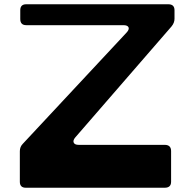

<svg xmlns="http://www.w3.org/2000/svg" viewBox="-20 -880 911 900"><path d="M75 -832Q75 -860 103 -860H769Q798 -860 798 -832V-792Q798 -773 784 -756L333 -236Q321 -222 325.5 -211.5Q330 -201 349 -201H752Q782 -201 782 -172V-28Q782 0 752 0H101Q73 0 73 -28V-171Q73 -192 87 -206L573 -727Q587 -742 582.5 -752Q578 -762 558 -762H103Q75 -762 75 -791Z"/></svg>

Font: OpenDyslexic 3
Style: Regular
Weight: 400
Designer: Abelardo Gonzalez
Version: Version 1.000;PS 001.001;hotconv 1.0.56